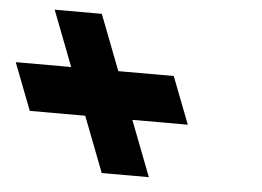

<svg xmlns="http://www.w3.org/2000/svg" viewBox="-172 -725 847 621"><g transform="rotate(5 252.0 -414.5)"><path d="M332.1 -158 262.8 -338H442.8L383.8 -491H203.8L134.5 -671H-18.5L50.8 -491H-129.2L-70.2 -338H109.8L179.1 -158Z"/></g></svg>

Font: Hussar
Style: BdOpOblFour
Weight: 700
Foundry: Cannot Into Space Fonts
Version: Version 2.00